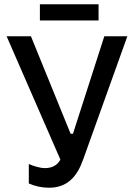

<svg xmlns="http://www.w3.org/2000/svg" viewBox="-20 -870 623 900"><path d="M167 -774H442V-850H167ZM210 10C296 10 342 -43 370 -123L577 -700H469L322 -243H311L125 -700H11L263 -122C250 -96 224 -82 191 -82C167 -82 140 -91 115 -101V-10C144 3 177 10 210 10Z"/></svg>

Font: Fixel Text Medium
Style: Regular
Weight: 500
Width: 4
Designer: AlfaBravo + MacPaw
Foundry: Kyrylo Tkachov, Marchela Mozhyna, Serhii Makarenko, Maria Weinstein, Zakhar Kryvoshyya
Version: Version 1.211